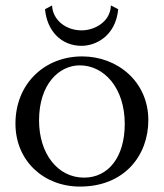

<svg xmlns="http://www.w3.org/2000/svg" viewBox="-20 -678 603 708"><path d="M172 -658 146 -644C153 -566 204 -509 281 -509C331 -509 406 -543 416 -644L389 -658C387 -596 327 -566 281 -566C221 -566 174 -606 172 -658ZM274 -437C363 -437 440 -355 440 -221C440 -98 379 -23 290 -23C193 -23 124 -111 124 -234C124 -369 199 -437 274 -437ZM527 -235C527 -377 413 -470 283 -470C144 -470 37 -369 37 -222C37 -86 140 10 275 10C439 10 527 -105 527 -235Z"/></svg>

Font: Linux Libertine O C
Style: Regular
Weight: 400
Designer: Philipp H. Poll
Foundry: Philipp H. Poll
Version: Version 4.0.3